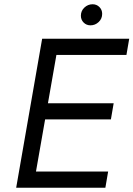

<svg xmlns="http://www.w3.org/2000/svg" viewBox="-20 -882 627 902"><path d="M178 -700H587L574 -624H245L149 -76H488L475 0H56ZM169 -397H514L501 -321H156ZM360 -808Q360 -831 376.5 -846.5Q393 -862 415 -862Q434 -862 447 -849Q460 -836 460 -817Q460 -794 443.5 -778.5Q427 -763 405 -763Q386 -763 373 -776Q360 -789 360 -808Z"/></svg>

Font: Fixel Italic Variable 20240409 Display Thin
Style: Italic
Weight: 100
Italic angle: -10°
Designer: AlfaBravo + MacPaw
Foundry: Kyrylo Tkachov, Marchela Mozhyna, Serhii Makarenko, Maria Weinstein, Zakhar Kryvoshyya
Version: Version 1.211;Glyphs 3.2 (3225)